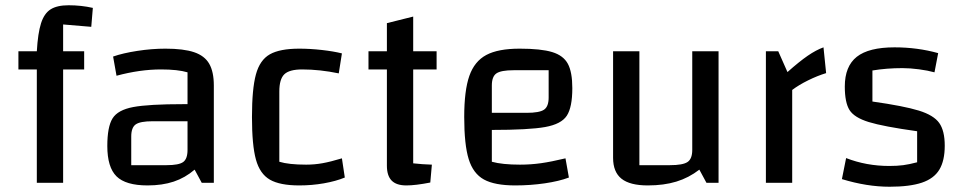

<svg xmlns="http://www.w3.org/2000/svg" viewBox="-20 -695 3657 730"><path d="M220 -602V-500H300V-431H220V0H120V-431H50V-500H120Q124 -569 136 -606.5Q148 -644 172.5 -659.5Q197 -675 241 -675Q289 -675 333 -665L327 -593Z M793 -370V0H747L720 -50Q684 -19 640.5 -4.5Q597 10 541 10Q458 10 423 -24.5Q388 -59 388 -140Q388 -213 408 -245Q428 -277 486.5 -288Q545 -299 678 -299H693V-420Q656 -431 592 -431Q512 -431 423 -407L410 -480Q447 -493 502 -501.5Q557 -510 609 -510Q678 -510 718 -496.5Q758 -483 775.5 -452.5Q793 -422 793 -370ZM693 -125V-234H560Q513 -234 496 -222Q479 -210 479 -176V-67H613Q660 -67 676.5 -79Q693 -91 693 -125Z M938 -250Q938 -357 953 -412Q968 -467 1006 -488.5Q1044 -510 1118 -510Q1159 -510 1203.5 -505Q1248 -500 1280 -492L1268 -416Q1196 -431 1129 -431Q1080 -431 1061 -412.5Q1042 -394 1042 -347V-80Q1078 -69 1144 -69Q1176 -69 1206.5 -74.5Q1237 -80 1280 -93L1291 -20Q1257 -6 1211.5 2Q1166 10 1118 10Q1044 10 1006 -12Q968 -34 953 -88.5Q938 -143 938 -250Z M1551 -431V-74Q1587 -70 1622 -69L1616 -1Q1560 10 1525 10Q1487 10 1469 -8.5Q1451 -27 1451 -65V-431H1381V-500H1451V-607L1551 -632V-500H1640V-431Z M2130 -93 2143 -20Q2106 -6 2051.5 2Q1997 10 1939 10Q1861 10 1820 -12.5Q1779 -35 1762 -90Q1745 -145 1745 -250Q1745 -351 1764.5 -406.5Q1784 -462 1829 -486Q1874 -510 1956 -510Q2037 -510 2079.5 -497Q2122 -484 2139 -452.5Q2156 -421 2156 -360Q2156 -287 2135 -255Q2114 -223 2052.5 -212Q1991 -201 1850 -201V-80Q1890 -69 1957 -69Q1998 -69 2037 -74.5Q2076 -80 2130 -93ZM1850 -370V-266H1982Q2031 -266 2048.5 -278Q2066 -290 2066 -324V-428H1933Q1885 -428 1867.5 -416Q1850 -404 1850 -370Z M2712 0H2666L2639 -50Q2599 -19 2551.5 -4.5Q2504 10 2443 10Q2375 10 2343 -15.5Q2311 -41 2311 -95V-500H2411V-67H2527Q2576 -67 2594 -79Q2612 -91 2612 -125V-500H2712Z M2974 -421Q3019 -461 3051 -483Q3083 -505 3111 -515L3121 -417Q3088 -407 3052.5 -389.5Q3017 -372 2992 -353V0H2892V-500H2939Z M3381 -515Q3468 -515 3547 -493L3533 -420Q3508 -427 3474 -431.5Q3440 -436 3411 -436Q3351 -436 3297 -427V-309Q3417 -292 3473.5 -274.5Q3530 -257 3551 -227.5Q3572 -198 3572 -141Q3572 -84 3551.5 -50Q3531 -16 3485 -0.5Q3439 15 3362 15Q3276 15 3181 -14L3197 -94Q3274 -64 3361 -64Q3391 -64 3414 -67Q3437 -70 3467 -78V-196Q3338 -214 3283 -231Q3228 -248 3210 -276.5Q3192 -305 3192 -366Q3192 -443 3237.5 -479Q3283 -515 3381 -515Z"/></svg>

Font: Changa
Style: Regular
Weight: 400
Designer: Eduardo Rodriguez Tunni
Foundry: Eduardo Rodriguez Tunni
Version: Version 2.002; ttfautohint (v1.5.10-5e6f)